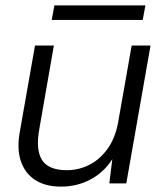

<svg xmlns="http://www.w3.org/2000/svg" viewBox="-20 -681 606 713"><path d="M207 12Q148 12 110 -13Q72 -38 57 -84Q42 -130 54 -194L110 -512H180L126 -202Q112 -125 136 -87Q160 -49 228 -49Q272 -49 311 -68.5Q350 -88 378.5 -127Q407 -166 418 -223L469 -512H539L449 0H386L397 -90Q366 -41 316 -14.5Q266 12 207 12ZM172 -607 182 -661H520L510 -607Z"/></svg>

Font: DM Sans 12pt Light
Style: Italic
Weight: 300
Italic angle: -10°
Version: Version 4.004;gftools[0.9.30]